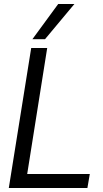

<svg xmlns="http://www.w3.org/2000/svg" viewBox="-20 -940 515 960"><path d="M24 0 136 -700H216L116 -70H429L417 0ZM142 -744 271 -920H352L205 -744Z"/></svg>

Font: Georama
Style: Italic
Weight: 400
Italic angle: -9°
Designer: Jean-Baptiste Levee
Foundry: Production Type
Version: Version 1.000